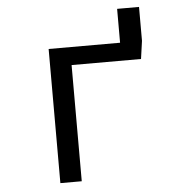

<svg xmlns="http://www.w3.org/2000/svg" viewBox="-50 -723 715 770"><g transform="rotate(-5 307.5 -338.0)"><path d="M248.2 0H162.1V-540H449.7V-676.4H537.9V-540L527.7 -467.7H248.2Z"/></g></svg>

Font: FiraCode Nerd Font
Style: Regular
Weight: 400
Designer: Carrois Corporate, Edenspiekermann AG, Nikita Prokopov
Foundry: Carrois Corporate, Edenspiekermann AG, Nikita Prokopov
Version: Version 6.002;Nerd Fonts 3.4.0